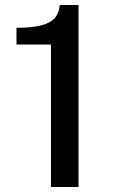

<svg xmlns="http://www.w3.org/2000/svg" viewBox="-20 -743 452 763"><path d="M182.5 0V-566H45.5V-632.5Q109.5 -632.5 146.2 -642.8Q183 -653 199.2 -673.2Q215.5 -693.5 217.5 -723H292V0Z"/></svg>

Font: Public Sans Thin Medium
Style: Regular
Weight: 500
Version: Version 2.001